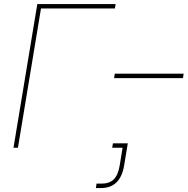

<svg xmlns="http://www.w3.org/2000/svg" viewBox="-20 -748 950 972"><path d="M565.4 -727.5 561.5 -705.1H187.5L70.8 0H48.3L168.9 -727.5ZM557.6 -352.5 561 -375H909.7L906.2 -352.5ZM490.7 204.1H465.3L468.8 181.6H494.1Q534.2 181.6 556.2 159.7Q578.1 137.7 585.9 89.8L600.6 0H547.9L551.8 -22.5H627L608.4 89.8Q589.4 204.1 490.7 204.1Z"/></svg>

Font: Inter Display Thin
Style: Italic
Weight: 100
Italic angle: -9.39999°
Designer: Rasmus Andersson
Foundry: rsms
Version: Version 4.000;git-a52131595